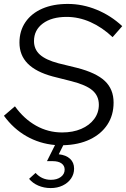

<svg xmlns="http://www.w3.org/2000/svg" viewBox="-21 -729 642 977"><path d="M237 228Q203 228 174 215.5Q145 203 127 181L160 151Q192 186 238 186Q269 186 288.5 171.5Q308 157 308 134Q308 114 292 102.5Q276 91 247 91H218L259 9Q180 2 113.5 -36Q47 -74 -1 -140L55 -188Q101 -124 162.5 -89.5Q224 -55 295 -55Q350 -55 392 -73Q434 -91 458 -123Q482 -155 482 -196Q482 -241 449.5 -269Q417 -297 342 -316L247 -340Q162 -363 120 -405.5Q78 -448 78 -512Q78 -572 108.5 -616.5Q139 -661 194 -685Q249 -709 324 -709Q399 -709 471 -679.5Q543 -650 601 -596L552 -540Q499 -590 439.5 -616.5Q380 -643 318 -643Q242 -643 197 -609.5Q152 -576 152 -520Q152 -478 182 -451Q212 -424 276 -407L370 -384Q468 -359 512.5 -317Q557 -275 557 -207Q557 -143 525.5 -95Q494 -47 436.5 -19.5Q379 8 301 10L278 56Q315 60 335.5 79Q356 98 356 129Q356 157 340.5 179.5Q325 202 298 215Q271 228 237 228Z"/></svg>

Font: Red Hat Display
Style: Italic
Weight: 300
Italic angle: -12°
Designer: Pentagram, MCKL
Foundry: Pentagram, MCKL
Version: Version 1.023